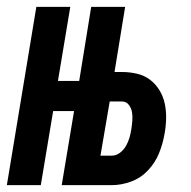

<svg xmlns="http://www.w3.org/2000/svg" viewBox="-36 -540 556 560"><path d="M-16 0 70 -520H169L133 -304H195L230 -520H329L298 -330H320Q342 -330 363.5 -325Q385 -320 401.5 -307.5Q418 -295 429 -277Q440 -259 444.5 -238Q449 -217 448.5 -194.5Q448 -172 444 -150Q439 -121 428 -93.5Q417 -66 396 -43.5Q375 -21 346.5 -10.5Q318 0 290 0H144L180 -216H119L83 0ZM257 -86H290Q303 -86 314 -94.5Q325 -103 331.5 -114.5Q338 -126 341.5 -138Q345 -150 347 -163Q347 -163 347 -163Q347 -163 347 -163Q349 -176 350 -188.5Q351 -201 349 -213Q347 -225 339.5 -234.5Q332 -244 320 -244H284Z"/></svg>

Font: Iosevka SS04 Semibold Oblique
Style: Regular
Weight: 600
Italic angle: -9°
Monospace: yes
Designer: Belleve Invis
Foundry: Belleve Invis
Version: Version 19.0.0; ttfautohint (v1.8.4)